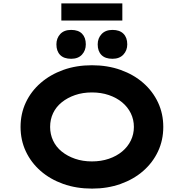

<svg xmlns="http://www.w3.org/2000/svg" viewBox="-20 -1100 1082 1130"><path d="M522 10Q429 10 352 -17.5Q275 -45 219 -94Q163 -143 132 -209Q101 -275 101 -353Q101 -431 132 -497Q163 -563 219.5 -612Q276 -661 352.5 -688.5Q429 -716 521 -716Q613 -716 690 -688.5Q767 -661 823 -612Q879 -563 910 -497Q941 -431 941 -353Q941 -275 910 -209Q879 -143 823 -94Q767 -45 690 -17.5Q613 10 522 10ZM521 -150Q575 -150 620.5 -165.5Q666 -181 699 -208.5Q732 -236 750 -273Q768 -310 768 -353Q768 -396 750 -433Q732 -470 699 -497.5Q666 -525 620.5 -540.5Q575 -556 521 -556Q467 -556 422 -540.5Q377 -525 343.5 -498Q310 -471 292.5 -434Q275 -397 275 -353Q275 -310 292.5 -272.5Q310 -235 343.5 -208Q377 -181 422 -165.5Q467 -150 521 -150ZM642 -754Q599 -754 577 -776.5Q555 -799 555 -839Q555 -875 578 -899.5Q601 -924 642 -924Q684 -924 706.5 -901.5Q729 -879 729 -839Q729 -803 706 -778.5Q683 -754 642 -754ZM399 -754Q356 -754 334 -776.5Q312 -799 312 -839Q312 -875 334.5 -899.5Q357 -924 399 -924Q441 -924 463 -901.5Q485 -879 485 -839Q485 -803 462.5 -778.5Q440 -754 399 -754ZM341 -979V-1080H700V-979Z"/></svg>

Font: Lexend Peta
Style: Bold
Weight: 700
Designer: Bonnie Shaver-Troup, Thomas Jockin
Foundry: Lexend
Version: Version 1.007